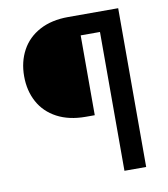

<svg xmlns="http://www.w3.org/2000/svg" viewBox="-80 -775 735 842"><g transform="rotate(-10 287.5 -353.5)"><path d="M406.2 -618.2H320.3V-262.7H280.3Q206.1 -262.7 152.8 -291Q99.6 -319.3 72.3 -369.6Q44.9 -419.9 44.9 -484.4Q44.9 -548.8 72.3 -599.4Q99.6 -649.9 152.8 -678.5Q206.1 -707 280.3 -707H502.9V0H406.2Z"/></g></svg>

Font: WEMIX Pretendard Medium
Style: Regular
Weight: 500
Designer: Base glyphs from Inter by Rasmus Andersson; Hangeul glyphs from Noto Sans CJK(Source Han Sans) by Jang Soo-young and Kan
Foundry: Kil Hyung-jin
Version: Version 1.000